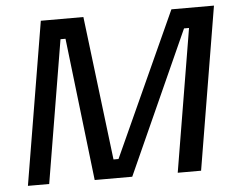

<svg xmlns="http://www.w3.org/2000/svg" viewBox="-48 -707 939 764"><g transform="rotate(-5 421.0 -325.0)"><path d="M33.3 0 141.7 -650H311.7L381.7 -75H401.7L663.3 -650H833.3L725 0H631.7L726.7 -570H706.7L450 0H300L233.3 -570H213.3L118.3 0Z"/></g></svg>

Font: Familjen Grotesk GF
Style: Italic
Weight: 400
Designer: Anders Wikstroem, Jonas Baeckman, Matilda Gysing, Kristian Moeller
Foundry: Familjen STHML AB
Version: Version 2.000; Beta; Release 4; Build 6